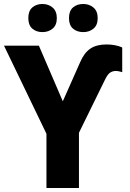

<svg xmlns="http://www.w3.org/2000/svg" viewBox="-20 -943 653 963"><path d="M213 0V-272L0 -714H175L295 -435L382 -631Q402 -678 433 -699Q464 -720 514 -720Q535 -720 555 -716.5Q575 -713 593 -705V-581Q587 -583 578 -585Q569 -587 560 -587Q545 -587 532 -578.5Q519 -570 505 -540L376 -277V0ZM122 -852Q122 -888 142 -905.5Q162 -923 193 -923Q223 -923 244 -905Q265 -887 265 -852Q265 -817 244 -799.5Q223 -782 193 -782Q162 -782 142 -799.5Q122 -817 122 -852ZM326 -852Q326 -888 346 -905.5Q366 -923 398 -923Q428 -923 449 -905Q470 -887 470 -852Q470 -817 449 -799.5Q428 -782 398 -782Q366 -782 346 -799.5Q326 -817 326 -852Z"/></svg>

Font: Noto Sans SemiCondensed ExtraBold
Style: Regular
Weight: 800
Width: 4
Designer: Monotype Design Team
Foundry: Monotype Imaging Inc.
Version: Version 2.013; ttfautohint (v1.8.4.7-5d5b)